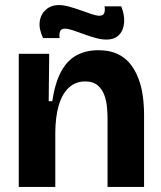

<svg xmlns="http://www.w3.org/2000/svg" viewBox="-20 -737 635 757"><path d="M54 0V-303V-525H174L172 -338H186Q197 -410 220.5 -454Q244 -498 281 -518.5Q318 -539 368 -539Q412 -539 443 -524.5Q474 -510 494 -484.5Q514 -459 526 -427Q538 -395 543 -358.5Q548 -322 548 -285V0H404V-268Q404 -287 402 -312.5Q400 -338 391.5 -361.5Q383 -385 365 -400.5Q347 -416 316 -416Q278 -416 251.5 -391.5Q225 -367 211.5 -321Q198 -275 198 -210V0ZM399 -581Q380 -581 356.5 -587.5Q333 -594 310 -602.5Q287 -611 267.5 -617.5Q248 -624 236 -624Q220 -624 216.5 -612.5Q213 -601 215 -587H150Q133 -622 136.5 -651Q140 -680 160.5 -698.5Q181 -717 212 -717Q231 -717 254 -710.5Q277 -704 299.5 -696Q322 -688 341 -681.5Q360 -675 372 -675Q388 -675 391.5 -687Q395 -699 392 -712H458Q471 -680 469.5 -650Q468 -620 450.5 -600.5Q433 -581 399 -581Z"/></svg>

Font: Bricolage Grotesque 28pt
Style: Bold
Weight: 700
Designer: Mathieu Triay
Foundry: Atelier Triay
Version: Version 1.000;gftools[0.9.30]